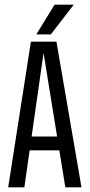

<svg xmlns="http://www.w3.org/2000/svg" viewBox="-20 -800 383 820"><path d="M257 -217V-158H83V-217ZM328 0H259L166 -574L84 0H15L112 -622H221ZM135 -653 213 -780H295L197 -653Z"/></svg>

Font: Teko Variable Light
Style: Regular
Weight: 300
Designer: Manushi Parikh, Jonny Pinhorn
Foundry: Indian Type Foundry
Version: Version 3.000